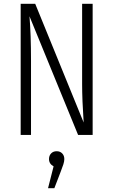

<svg xmlns="http://www.w3.org/2000/svg" viewBox="-20 -705 591 1003"><path d="M464 0H388L134 -620Q142 -526 142 -387V0H88V-685H164L417 -65Q409 -185 409 -266V-685H464ZM316 126Q316 138 311 153.5Q306 169 297 192L264 278H231L260 164Q236 151 236 126Q236 108 247 96.5Q258 85 276 85Q294 85 305 96.5Q316 108 316 126Z"/></svg>

Font: Fira Sans Extra Condensed Light
Style: Regular
Weight: 300
Width: 1
Designer: Carrois Corporate & Edenspiekermann AG
Foundry: Carrois Corporate GbR & Edenspiekermann AG
Version: Version 4.203